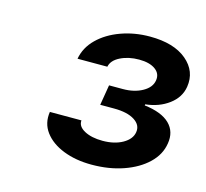

<svg xmlns="http://www.w3.org/2000/svg" viewBox="-69 -919 607 565"><g transform="rotate(15 234.0 -636.5)"><path d="M253.4 -432.6Q205.1 -432.6 167.2 -447.5Q129.4 -462.4 109.6 -489Q89.8 -515.6 95.2 -550.8H191.4Q189.5 -532.2 211.2 -520.5Q232.9 -508.8 266.6 -508.8Q302.7 -508.8 327.6 -522.9Q352.5 -537.1 356 -558.6Q359.9 -581.1 337.9 -595.2Q315.9 -609.4 274.9 -609.4H232.9L243.2 -671.4H285.2Q319.8 -671.4 344.7 -685.3Q369.6 -699.2 373 -721.2Q376.5 -742.2 358.9 -754.9Q341.3 -767.6 309.6 -767.6Q277.3 -767.6 252.7 -755.4Q228 -743.2 224.1 -723.1H133.3Q139.6 -758.3 166.7 -784.9Q193.8 -811.5 234.9 -826.4Q275.9 -841.3 322.8 -841.3Q396 -841.3 435.1 -808.3Q474.1 -775.4 466.3 -726.6Q460.9 -693.4 431.4 -671.4Q401.9 -649.4 360.4 -645L359.9 -641.6Q412.6 -635.3 436.8 -611.6Q460.9 -587.9 454.6 -550.8Q449.2 -516.1 421.4 -489.5Q393.6 -462.9 350.1 -447.8Q306.6 -432.6 253.4 -432.6Z"/></g></svg>

Font: Inter Medium
Style: Italic
Weight: 500
Italic angle: -9.3988°
Designer: Rasmus Andersson
Foundry: rsms
Version: Version 4.001;git-66647c0bb